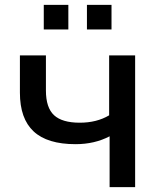

<svg xmlns="http://www.w3.org/2000/svg" viewBox="-20 -766 657 786"><path d="M428.7 -208Q367.2 -175.8 289.1 -175.8Q173.8 -175.8 117.7 -228Q61.5 -280.3 61.5 -386.7V-539.1H168V-395.5Q168 -325.2 201.2 -294.4Q234.4 -263.7 306.6 -263.7Q376 -263.7 426.8 -293.9V-539.1H533.2V0H428.7ZM159.2 -645.5V-746.1H259.8V-645.5ZM335.9 -645.5V-746.1H436.5V-645.5Z"/></svg>

Font: Min Sans Medium
Style: Regular
Weight: 500
Designer: Jinseong-Kim, NotoSansCJK, Nunito
Foundry: Jinseong-Kim
Version: Version 1.400;Glyphs 3.1.2 (3151)